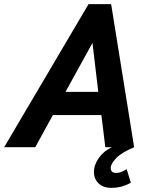

<svg xmlns="http://www.w3.org/2000/svg" viewBox="-77 -710 730 926"><path d="M-57 0 350 -690H459L570 0H431L412 -155H178L93 0ZM239 -267H397L369 -503ZM376 120Q376 85 400 51.5Q424 18 462 0H570Q508 26 482.5 53.5Q457 81 457 100Q457 124 483 124Q497 124 509 119Q521 114 534 106L554 171Q536 182 512 189Q488 196 460 196Q420 196 398 174Q376 152 376 120Z"/></svg>

Font: Radio Canada SemiBold
Style: Italic
Weight: 600
Italic angle: -12°
Designer: Charles Daoud, Etienne Aubert Bonn, Alexandre Saumier Demers, Jacques Le Bailly
Foundry: Radio-Canada
Version: Version 2.104; ttfautohint (v1.8.4.7-5d5b);gftools[0.9.28.de